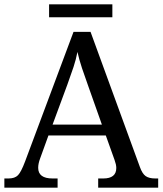

<svg xmlns="http://www.w3.org/2000/svg" viewBox="-20 -860 745 880"><path d="M0 0V-42H19Q48 -42 62.5 -57Q77 -72 95 -120L317 -714H395L621 -95Q632 -64 647.5 -53Q663 -42 692 -42H705V0H430V-42H453Q513 -42 513 -90Q513 -98 511 -107Q509 -116 505 -127L465 -239H202L164 -134Q155 -110 155 -91Q155 -42 221 -42H244V0ZM221 -289H447L385 -464Q369 -508 356 -547Q343 -586 335 -622Q328 -586 317 -553Q306 -520 289 -473ZM205 -781V-840H495V-781Z"/></svg>

Font: Noto Serif Yezidi
Style: Regular
Weight: 400
Designer: Dalton Maag Ltd
Foundry: Dalton Maag Ltd
Version: Version 1.001; ttfautohint (v1.8.4.7-5d5b)